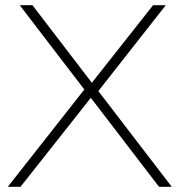

<svg xmlns="http://www.w3.org/2000/svg" viewBox="-20 -720 692 740"><path d="M642 0H593L330 -343L59 0H10L305 -375L56 -700H105L334 -401L570 -700H619L359 -369Z"/></svg>

Font: Panamera Light
Style: Regular
Weight: 300
Designer: Bastien Sozeau
Foundry: NBR — Bastien Sozeau
Version: Version 3.002; ttfautohint (v1.8.4.7-5d5b);gftools[0.9.33]